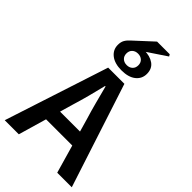

<svg xmlns="http://www.w3.org/2000/svg" viewBox="-290 -1053 1138 1138"><g transform="rotate(45 279.0 -484.0)"><path d="M-2 0 211 -654H347L560 0H438L338 -348Q322 -400 307.5 -455Q293 -510 279 -564H275Q262 -509 247.5 -454.5Q233 -400 217 -348L116 0ZM124 -177V-268H432V-177ZM278 -698Q221 -698 188.5 -723.5Q156 -749 156 -790Q156 -814 165 -830Q174 -846 192 -862L307 -968H413L420 -956L284 -865L289 -878Q338 -878 369 -856Q400 -834 400 -790Q400 -749 368 -723.5Q336 -698 278 -698ZM278 -742Q300 -742 314 -755Q328 -768 328 -790Q328 -812 314 -825Q300 -838 278 -838Q256 -838 242 -825Q228 -812 228 -790Q228 -768 242 -755Q256 -742 278 -742Z"/></g></svg>

Font: Source Sans 3 SemiBold
Style: Regular
Weight: 600
Designer: Paul D. Hunt
Foundry: Adobe
Version: Version 3.046;hotconv 1.0.118;makeotfexe 2.5.65603